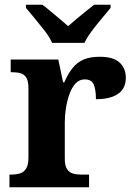

<svg xmlns="http://www.w3.org/2000/svg" viewBox="-20 -786 563 806"><path d="M19.7 0V-53H23.8Q46.8 -53 63.6 -58Q80.3 -63 89.9 -78.5Q99.4 -94 99.4 -125V-415Q99.4 -445 90.8 -459.5Q82.2 -474 66.3 -478.5Q50.5 -483 28.5 -483H24.9V-536H224.7L244.9 -440.5H249.9Q265.2 -475.7 284.2 -499.8Q303.3 -524 330.6 -535.9Q357.9 -547.7 399 -547.7Q456.4 -547.7 482.3 -523.2Q508.2 -498.7 508.2 -459.7Q508.2 -414.2 475.4 -391.8Q442.6 -369.5 382.7 -369.5Q382.7 -410.5 373.3 -431.6Q363.9 -452.7 335.5 -452.7Q313.3 -452.7 297.5 -436Q281.7 -419.2 271.9 -391.8Q262 -364.5 257 -333.2Q252 -302 252 -273V-120Q252 -91 261.2 -76.5Q270.4 -62 286.3 -57.5Q302.2 -53 321.8 -53H353.9V0ZM198.8 -606Q188.8 -629 168.5 -655.5Q148.1 -682 126.5 -708Q104.9 -734 88.9 -753V-766H158.1Q172.4 -755.6 191.7 -739.2Q211 -722.8 231.1 -706.3Q251.1 -689.8 266.1 -676.2Q281.1 -689.8 301.1 -706.3Q321.1 -722.8 341.2 -739.2Q361.3 -755.6 375.1 -766H444.2V-753Q429.2 -734 407.1 -708Q385 -682 365.2 -655.5Q345.4 -629 334.4 -606Z"/></svg>

Font: Noto Serif Malayalam
Style: Regular
Weight: 400
Designer: Indian type Foundry, Jelle Bosma, Monotype Design Team
Foundry: Monotype Imaging Inc.
Version: Version 2.103